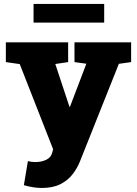

<svg xmlns="http://www.w3.org/2000/svg" viewBox="-20 -744 696 978"><path d="M193.4 213.4Q149.9 213.4 101.6 199.2L122.1 76.7Q140.1 81.5 159.7 81.5Q190.9 81.5 215.1 70.1Q239.3 58.6 245.6 34.7L250.5 16.1L80.6 -417.5L9.8 -427.7V-528.3H327.1V-427.7L261.7 -418L332.5 -204.1L333.5 -200.2H336.4L419.9 -419.4L359.4 -427.7V-528.3H647.9V-427.7L585.4 -418.9L387.7 77.1Q373.5 112.8 349.6 143.8Q325.7 174.8 287.6 194.1Q249.5 213.4 193.4 213.4ZM150.9 -628.9V-724.1H510.7V-628.9Z"/></svg>

Font: Roboto Slab Black
Style: Regular
Weight: 900
Designer: Google
Version: Version 2.000; ttfautohint (v1.8.1.43-b0c9)